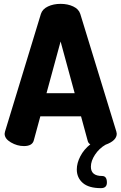

<svg xmlns="http://www.w3.org/2000/svg" viewBox="-20 -757 629 995"><path d="M509 155Q534 155 534 189Q534 218 503 218Q440 218 409 191Q378 164 378 121Q378 88 396.5 52.5Q415 17 448 -9Q437 -15 434 -29L400 -154H189L155 -29Q147 0 104 0Q69 0 36.5 -19Q4 -38 4 -64Q4 -67 6 -75L192 -685Q200 -710 228.5 -723.5Q257 -737 294 -737Q331 -737 359.5 -723.5Q388 -710 396 -685L583 -75Q585 -67 585 -64Q585 -28 527 -7Q494 12 472.5 44.5Q451 77 451 107Q451 155 509 155ZM221 -274H367L294 -542Z"/></svg>

Font: Dosis
Style: ExtraBold
Weight: 800
Designer: EdgarTolentino, PabloImpallari, IginoMarini
Foundry: EdgarTolentino, PabloImpallari, IginoMarini
Version: Version 1.007